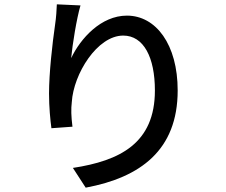

<svg xmlns="http://www.w3.org/2000/svg" viewBox="-20 -815 1040 885"><path d="M242 -795C241 -769 239 -735 234 -702C221 -612 206 -477 206 -384C206 -320 212 -261 217 -224L314 -231C308 -279 307 -312 311 -345C319 -474 428 -651 548 -651C642 -651 694 -551 694 -398C694 -154 532 -74 316 -41L375 50C627 3 799 -123 799 -398C799 -610 699 -743 565 -743C446 -743 351 -638 308 -547C314 -610 333 -729 351 -790L242 -795Z"/></svg>

Font: Noto Sans Japanese Medium
Style: Regular
Weight: 500
Designer: Ryoko NISHIZUKA (kana & ideographs); Paul D. Hunt (Latin, Greek & Cyrillic); Wenlong ZHANG (bopomofo); Sandoll Communica
Foundry: Adobe Systems Incorporated
Version: Version 1.000;PS 1;hotconv 1.0.78;makeotf.lib2.5.61930